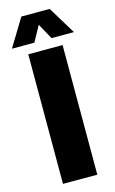

<svg xmlns="http://www.w3.org/2000/svg" viewBox="-177 -1005 637 1059"><g transform="rotate(-15 142.0 -475.5)"><path d="M44 0V-740H240V0ZM-35 -793 61 -951H223L319 -793H191L142 -882L93 -793Z"/></g></svg>

Font: Encode Sans Cnd Black
Style: Regular
Weight: 900
Width: 3
Designer: Multiple Designers
Foundry: Impallari Type
Version: Version 3.002; ttfautohint (v1.8.3) -l 8 -r 50 -G 200 -x 14 